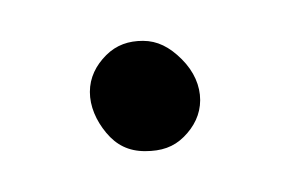

<svg xmlns="http://www.w3.org/2000/svg" viewBox="-20 -93 141 94"><path d="M32 -66C27 -61 24 -55 24 -48C24 -41 27 -34 32 -28C37 -22 43 -19 51 -19C59 -19 65 -21 70 -26C75 -31 78 -37 78 -44C78 -51 75 -58 69 -64C63 -70 57 -73 50 -73C43 -73 37 -71 32 -66Z"/></svg>

Font: AppleStorm
Style: Rg
Weight: 400
Foundry: Cannot Into Space Fonts
Version: Version 1.01